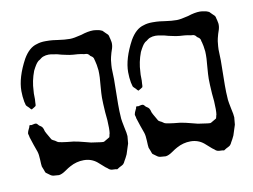

<svg xmlns="http://www.w3.org/2000/svg" viewBox="-55 -685 755 572"><g transform="rotate(-10 323.0 -399.0)"><path d="M615 -228Q610 -217 605 -209Q604 -207 603 -205Q602 -203 600 -201Q598 -199 594 -197Q590 -195 588 -194L580 -189L575 -190Q563 -190 559 -192Q556 -193 552 -197Q547 -200 538.5 -208Q530 -216 526 -219Q509 -233 486 -233Q464 -233 444 -222Q438 -219 426.5 -211Q415 -203 406 -202L393 -203Q385 -203 379 -208Q369 -215 368 -216Q367 -217 364 -226L360 -236Q359 -242 358.5 -257.5Q358 -273 355 -282Q352 -290 347 -304.5Q342 -319 339 -329Q339 -332 337.5 -336Q336 -340 337 -342Q337 -345 343 -357Q344 -358 344 -360Q344 -362 345 -363Q347 -364 348.5 -363.5Q350 -363 351 -363Q362 -366 365 -365Q367 -365 369.5 -362Q372 -359 373 -358Q381 -353 382 -351Q385 -347 387 -338Q388 -335 398 -318Q401 -312 402 -311Q404 -309 407 -307.5Q410 -306 412 -305Q420 -299 422 -299L432 -297Q444 -295 466 -293Q483 -290 495.5 -286.5Q508 -283 517 -281Q529 -279 545 -277Q547 -277 550.5 -276.5Q554 -276 556 -277Q558 -278 568 -284L573 -287Q574 -289 574.5 -292.5Q575 -296 576 -298Q577 -304 577 -315Q577 -338 574 -362Q572 -392 572 -407Q572 -418 574 -442Q577 -469 576 -489Q574 -508 571 -518Q570 -520 569.5 -523.5Q569 -527 568 -528Q566 -532 559 -536Q557 -540 553 -542Q550 -544 542 -544Q534 -546 523.5 -547Q513 -548 509 -548Q498 -549 490 -551Q482 -553 476 -554Q463 -558 454 -559Q444 -561 438 -561Q429 -561 421 -558Q418 -557 414.5 -554.5Q411 -552 410 -551Q403 -547 403 -546Q397 -541 387 -521Q376 -492 375 -463Q374 -454 374.5 -445.5Q375 -437 374 -428Q374 -420 373 -417Q372 -416 368 -413.5Q364 -411 362 -410Q361 -410 361 -409Q361 -408 360 -409Q359 -409 356 -412Q354 -415 350 -418.5Q346 -422 345 -424Q344 -426 343.5 -429.5Q343 -433 342 -435Q339 -452 339 -468Q339 -509 367 -561Q385 -592 409 -598Q420 -602 436 -602Q449 -602 458 -601Q467 -600 473 -599Q493 -596 509 -596Q520 -596 544 -602Q565 -609 581 -609Q586 -609 596 -607Q598 -607 602 -605.5Q606 -604 608 -603Q608 -603 616 -595Q624 -588 624 -586Q625 -584 625.5 -580.5Q626 -577 627 -575Q627 -573 628 -570Q629 -567 629 -565Q630 -556 627 -546Q624 -536 623 -534Q619 -520 618 -513Q616 -495 616 -488L617 -455L616 -380Q616 -355 617 -345Q617 -336 619 -325.5Q621 -315 622 -310Q627 -288 627 -281Q627 -277 625 -259ZM292 -228Q287 -217 282 -209Q281 -207 280 -205Q279 -203 277 -201Q275 -199 271 -197Q267 -195 265 -194L257 -189L252 -190Q240 -190 236 -192Q233 -193 229 -197Q224 -200 215.5 -208Q207 -216 203 -219Q186 -233 163 -233Q141 -233 121 -222Q115 -219 103.5 -211Q92 -203 83 -202L70 -203Q62 -203 56 -208Q46 -215 45 -216Q44 -217 41 -226L37 -236Q36 -242 35.5 -257.5Q35 -273 32 -282Q29 -290 24 -304.5Q19 -319 16 -329Q16 -332 14.5 -336Q13 -340 14 -342Q14 -345 20 -357Q21 -358 21 -360Q21 -362 22 -363Q24 -364 25.5 -363.5Q27 -363 28 -363Q39 -366 42 -365Q44 -365 46.5 -362Q49 -359 50 -358Q58 -353 59 -351Q62 -347 64 -338Q65 -335 75 -318Q78 -312 79 -311Q81 -309 84 -307.5Q87 -306 89 -305Q97 -299 99 -299L109 -297Q121 -295 143 -293Q160 -290 172.5 -286.5Q185 -283 194 -281Q206 -279 222 -277Q224 -277 227.5 -276.5Q231 -276 233 -277Q235 -278 245 -284L250 -287Q251 -289 251.5 -292.5Q252 -296 253 -298Q254 -304 254 -315Q254 -338 251 -362Q249 -392 249 -407Q249 -418 251 -442Q254 -469 253 -489Q251 -508 248 -518Q247 -520 246.5 -523.5Q246 -527 245 -528Q243 -532 236 -536Q234 -540 230 -542Q227 -544 219 -544Q211 -546 200.5 -547Q190 -548 186 -548Q175 -549 167 -551Q159 -553 153 -554Q140 -558 131 -559Q121 -561 115 -561Q106 -561 98 -558Q95 -557 91.5 -554.5Q88 -552 87 -551Q80 -547 80 -546Q74 -541 64 -521Q53 -492 52 -463Q51 -454 51.5 -445.5Q52 -437 51 -428Q51 -420 50 -417Q49 -416 45 -413.5Q41 -411 39 -410Q38 -410 38 -409Q38 -408 37 -409Q36 -409 33 -412Q31 -415 27 -418.5Q23 -422 22 -424Q21 -426 20.5 -429.5Q20 -433 19 -435Q16 -452 16 -468Q16 -509 44 -561Q62 -592 86 -598Q97 -602 113 -602Q126 -602 135 -601Q144 -600 150 -599Q170 -596 186 -596Q197 -596 221 -602Q242 -609 258 -609Q263 -609 273 -607Q275 -607 279 -605.5Q283 -604 285 -603Q285 -603 293 -595Q301 -588 301 -586Q302 -584 302.5 -580.5Q303 -577 304 -575Q304 -573 305 -570Q306 -567 306 -565Q307 -556 304 -546Q301 -536 300 -534Q296 -520 295 -513Q293 -495 293 -488L294 -455L293 -380Q293 -355 294 -345Q294 -336 296 -325.5Q298 -315 299 -310Q304 -288 304 -281Q304 -277 302 -259Z"/></g></svg>

Font: Rubik-Burned
Style: Regular
Weight: 400
Designer: NaN (generative design), Hubert & Fischer (Rubik source font outlines)
Foundry: NaN, Hubert & Fischer
Version: Version 1.000